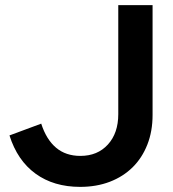

<svg xmlns="http://www.w3.org/2000/svg" viewBox="-20 -720 675 750"><path d="M576 -271Q576 -207 555.5 -155Q535 -103 498 -66.5Q461 -30 409 -10Q357 10 293 10Q190 10 119 -41.5Q48 -93 17 -191Q48 -202 79 -214Q110 -226 141 -237Q161 -175 199 -143Q237 -111 294 -111Q361 -111 401.5 -155.5Q442 -200 442 -274V-700H576Z"/></svg>

Font: Rosa Sans SemiBold
Style: Regular
Weight: 600
Designer: Pentagram / MCKL
Foundry: Pentagram / MCKL
Version: Version 1.005;September 16, 2019;FontCreator 11.5.0.2425 64-